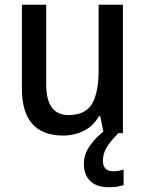

<svg xmlns="http://www.w3.org/2000/svg" viewBox="-20 -610 611 806"><path d="M496 -590V-51H415L401 -122H395Q372 -81 332 -61Q292 -41 245 -41Q72 -41 72 -238V-590H174V-256Q174 -127 267 -127Q339 -127 366.5 -174.5Q394 -222 394 -314V-590ZM412 64Q412 109 455 109Q470 109 480.5 106.5Q491 104 499 102V167Q486 171 471.5 173.5Q457 176 438 176Q385 176 358.5 149.5Q332 123 332 77Q332 36 360 -2Q388 -40 424 -65L477 -51Q444 -18 428 8.5Q412 35 412 64Z"/></svg>

Font: Noto Sans Tamil UI SemiCondensed Medium
Style: Regular
Weight: 500
Width: 4
Designer: Jelle Bosma - Monotype Design Team
Foundry: Monotype Imaging Inc.
Version: Version 2.004; ttfautohint (v1.8.4.7-5d5b)